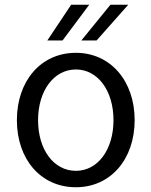

<svg xmlns="http://www.w3.org/2000/svg" viewBox="-20 -776 636 807"><path d="M299 11C445 11 546 -107 546 -271C546 -435 445 -554 299 -554C151 -554 51 -435 51 -271C51 -107 151 11 299 11ZM140 -271C140 -394 206 -484 299 -484C391 -484 457 -395 457 -271C457 -148 392 -58 299 -58C205 -58 140 -148 140 -271ZM179 -606H243L355 -756H279ZM322 -606H386L519 -756H444Z"/></svg>

Font: Wafeq
Style: Regular
Weight: 400
Designer: Rasmus Andersson & Azza Alameddine
Foundry: Google & TypeTogether
Version: Version 3.000;FEAKit 1.0